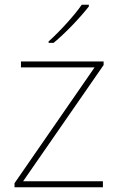

<svg xmlns="http://www.w3.org/2000/svg" viewBox="-20 -786 496 806"><path d="M353 -759V-766H323C294 -723 229 -652 184 -612V-606H205C258 -650 318 -714 353 -759ZM412 0V-25H77L415 -513V-528H68V-503H377L41 -17V0Z"/></svg>

Font: Noto Sans Gurmukhi UI Thin
Style: Regular
Weight: 100
Designer: Jelle Bosma - Monotype Design Team
Foundry: Monotype Imaging Inc.
Version: Version 2.004